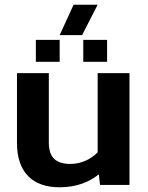

<svg xmlns="http://www.w3.org/2000/svg" viewBox="-20 -784 627 814"><path d="M233 -635H328L394 -764H292ZM132 -522H233V-615H132ZM333 -522H434V-615H333ZM232 10C306 10 359 -13 399 -45L404 0H529V-474H394V-138C366 -110 326 -89 279 -89C217 -89 187 -116 187 -180V-474H52V-177C52 -54 118 10 232 10Z"/></svg>

Font: Kanit Medium
Style: Regular
Weight: 500
Designer: Katatrad Team
Foundry: CadsonDemak
Version: Version 1.000;PS 001.000;hotconv 1.0.88;makeotf.lib2.5.64775